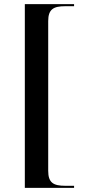

<svg xmlns="http://www.w3.org/2000/svg" viewBox="-20 -780 415 928"><path d="M100 128H338V118H295C238 118 213 103 213 46V-678C213 -735 238 -750 295 -750H338V-760H100Z"/></svg>

Font: Noto Serif Display Medium
Style: Regular
Weight: 500
Designer: Monotype Design Team
Foundry: Monotype Imaging Inc.
Version: Version 2.009